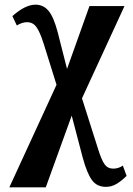

<svg xmlns="http://www.w3.org/2000/svg" viewBox="-20 -562 570 822"><path d="M222 -199 166 -378Q151 -425 136 -446Q121 -467 96 -467Q75 -467 52 -453L33 -493Q88 -542 132 -542Q166 -542 188 -515.5Q210 -489 227 -424L267 -267L363 -536H513L331 -141L399 73Q414 122 427.5 141Q441 160 465 160Q487 160 506 147L522 191Q501 212 479.5 225Q458 238 434 238Q395 238 374 209.5Q353 181 335 116L287 -67L176 240H20Z"/></svg>

Font: Noto Serif CondExtraBold
Style: Regular
Weight: 800
Width: 3
Designer: Monotype Design Team
Foundry: Monotype Imaging Inc.
Version: Version 1.001